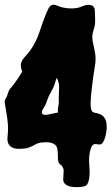

<svg xmlns="http://www.w3.org/2000/svg" viewBox="-20 -754 462 795"><path d="M373 -703.1 374 -666Q374 -647.5 366.7 -627Q359.4 -606.4 363.8 -583Q368.2 -559.6 372.1 -543Q378.9 -512.7 373 -480.5Q366.2 -442.4 360.4 -389.6Q349.6 -307.6 361.3 -293Q365.2 -288.1 377.9 -286.1Q401.4 -281.2 410.6 -269Q419.9 -256.8 421.4 -239.3Q422.9 -221.7 419.9 -205.1Q413.1 -167 399.4 -157.2Q393.6 -154.3 381.8 -156.7Q370.1 -159.2 364.3 -153.8Q358.4 -148.4 355 -136.2Q351.6 -124 349.6 -108.4Q347.7 -85 350.6 -54.7Q353.5 -10.7 340.8 9.8Q334 19.5 307.6 20.5Q257.8 23.4 245.1 2Q241.2 -3.9 241.7 -12.2Q242.2 -20.5 242.7 -28.8Q243.2 -37.1 243.7 -45.4Q244.1 -53.7 240.2 -60.5Q237.3 -67.4 233.4 -69.8Q229.5 -72.3 226.6 -75.2Q219.7 -82 219.7 -103.5Q219.7 -135.7 214.8 -146.5Q204.1 -165 170.9 -165Q142.6 -165 128.9 -157.2Q101.6 -141.6 86.4 -139.6Q71.3 -137.7 57.1 -137.7Q43 -137.7 32.2 -142.6Q7.8 -153.3 11.2 -186.5Q14.6 -219.7 12.2 -244.6Q9.8 -269.5 6.3 -289.1Q2.9 -308.6 0.5 -322.8Q-2 -336.9 2.9 -344.7Q7.8 -352.5 9.8 -358.9Q11.7 -365.2 13.7 -370.1Q17.6 -383.8 26.4 -391.6Q54.7 -426.8 72.3 -458Q65.4 -472.7 66.4 -487.8Q67.4 -502.9 88.9 -525.4Q123 -562.5 142.6 -619.1Q165 -687.5 181.6 -720.7Q193.4 -741.2 215.8 -731Q238.3 -720.7 268.6 -719.2Q298.8 -717.8 319.8 -727.5Q340.8 -737.3 357.4 -732.4Q374 -727.5 373 -703.1ZM219.7 -288.1Q218.8 -304.7 221.7 -315.9Q224.6 -327.1 223.6 -338.4Q222.7 -349.6 223.6 -360.8Q224.6 -372.1 224.6 -383.8Q226.6 -412.1 214.8 -431.6Q212.9 -426.8 211.4 -422.4Q210 -418 206.5 -405.8Q203.1 -393.6 191.4 -373.5Q179.7 -353.5 174.8 -337.4Q169.9 -321.3 165.5 -314.9Q161.1 -308.6 158.2 -302.7Q150.4 -292 154.8 -283.7Q159.2 -275.4 179.7 -279.8Q200.2 -284.2 219.7 -288.1Z"/></svg>

Font: Creepster Caps
Style: Regular
Weight: 400
Designer: Font Diner, Inc
Foundry: Font Diner, Inc
Version: Version 1.000